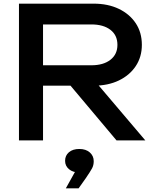

<svg xmlns="http://www.w3.org/2000/svg" viewBox="-20 -770 851 1053"><path d="M176 -412H481Q547 -412 585.5 -442Q624 -472 624 -524Q624 -577 585.5 -606.5Q547 -636 481 -636H157L216 -710V0H84V-750H493Q572 -750 631.5 -721.5Q691 -693 724.5 -642.5Q758 -592 758 -524Q758 -458 724.5 -407.5Q691 -357 631.5 -328.5Q572 -300 493 -300H176ZM324 -351H479L777 0H619ZM341 263 410 139 415 176Q380 176 358.5 158Q337 140 337 112Q337 83 358 65Q379 47 415 47Q451 47 472.5 66Q494 85 494 114Q494 136 485 153Q476 170 450 208L411 263Z"/></svg>

Font: Unbounded
Style: Regular
Weight: 400
Designer: Luke Prowse, Jean-Baptiste Morizot, Fátima Lázaro, Florian Runge
Foundry: NaN
Version: Version 1.701;gftools[0.9.28.dev5+ged2979d]